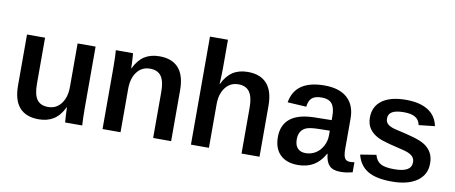

<svg xmlns="http://www.w3.org/2000/svg" viewBox="-65 -992 3002 1268"><g transform="rotate(10 1436.0 -358.0)"><path d="M404.3 -100.1Q376 -42 334.5 -16.1Q293 9.8 234.9 9.8Q149.9 9.8 106.4 -39.1Q63 -87.9 63 -187.5V-528.3H184.1V-219.2Q184.1 -146.5 207.8 -113.8Q231.4 -81.1 282.7 -81.1Q336.9 -81.1 369.6 -124Q402.3 -167 402.3 -237.3V-528.3H522.9V-116.2Q522.9 -78.6 523.9 -49.6Q524.9 -20.5 526.4 0H411.6Q409.7 -24.4 408.2 -48.8Q406.7 -73.2 406.2 -100.1Z M783.2 -291V0H662.6V-412.1Q662.6 -455.6 661.4 -483.2Q660.2 -510.7 658.7 -528.3H773.9Q774.9 -521.5 776.1 -502.2Q777.3 -482.9 778.3 -462.2Q779.3 -441.4 779.3 -428.2H781.2Q809.6 -486.8 850.8 -512.7Q892.1 -538.6 950.7 -538.6Q1035.6 -538.6 1079.1 -489.3Q1122.6 -439.9 1122.6 -340.8V0H1002V-309.1Q1002 -380.9 978 -414.1Q954.1 -447.3 902.8 -447.3Q848.1 -447.3 815.7 -404.3Q783.2 -361.3 783.2 -291Z M1374 -427.7Q1401.9 -485.4 1443.1 -511.7Q1484.4 -538.1 1543.5 -538.1Q1627.9 -538.1 1671.6 -488.8Q1715.3 -439.5 1715.3 -340.8V0H1594.7V-309.1Q1594.7 -379.4 1570.6 -413.1Q1546.4 -446.8 1495.6 -446.8Q1441.4 -446.8 1408.7 -404.1Q1376 -361.3 1376 -292.5V0H1255.4V-724.6H1376V-529.8Q1376 -511.7 1375.2 -492.7Q1374.5 -473.6 1373.8 -457Q1373 -440.4 1372.1 -427.7Z M1973.6 9.8Q1896 9.8 1854 -32Q1812 -73.7 1812 -148.9Q1812 -231 1865.7 -273.9Q1919.4 -316.9 2026.9 -318.8L2142.6 -320.8V-348.6Q2142.6 -404.3 2121.3 -430.4Q2100.1 -456.5 2053.2 -456.5Q2008.3 -456.5 1987.3 -438.2Q1966.3 -419.9 1961.9 -378.9L1835.9 -386.2Q1861.3 -538.1 2057.6 -538.1Q2157.7 -538.1 2210.7 -490Q2263.7 -441.9 2263.7 -352.5V-148.4Q2263.7 -106 2273.7 -88.1Q2283.7 -70.3 2309.1 -70.3Q2323.7 -70.3 2338.9 -73.2V-5.4Q2316.4 0 2298.6 2.7Q2280.8 5.4 2257.3 5.4Q2206.5 5.4 2182.9 -20Q2159.2 -45.4 2154.8 -96.7H2151.9Q2121.6 -42 2077.6 -16.1Q2033.7 9.8 1973.6 9.8ZM2142.6 -250 2063.5 -248.5Q2010.7 -247.1 1986.8 -237.8Q1962.9 -228 1950.2 -208Q1937.5 -188 1937.5 -155.3Q1937.5 -116.2 1956.8 -96.2Q1976.1 -76.2 2009.8 -76.2Q2047.4 -76.2 2077.6 -95.2Q2107.9 -114.3 2125.2 -147.7Q2142.6 -181.2 2142.6 -217.8Z M2832.5 -151.4Q2832.5 -75.7 2772 -33Q2711.4 9.8 2603.5 9.8Q2498 9.8 2441.7 -23.9Q2385.3 -57.6 2367.2 -129.4L2473.6 -146.5Q2483.9 -106.9 2512.5 -90.1Q2541 -73.2 2603.5 -73.2Q2664.1 -73.2 2692.1 -89.8Q2720.2 -106.4 2720.2 -140.6Q2720.2 -168 2698.7 -184.6Q2677.2 -201.2 2627.4 -211.9Q2583 -222.2 2551.5 -230.5Q2520 -238.8 2499.5 -245.8Q2479 -252.9 2466.3 -259.3Q2428.7 -278.8 2408.4 -308.6Q2388.2 -338.4 2388.2 -381.8Q2388.2 -456.5 2444.3 -497.3Q2500.5 -538.1 2604.5 -538.1Q2696.3 -538.1 2751.7 -503.4Q2807.1 -468.8 2821.3 -399.9L2713.9 -388.2Q2707.5 -421.4 2681.6 -438.2Q2655.8 -455.1 2604.5 -455.1Q2552.2 -455.1 2526.4 -440.7Q2500.5 -426.3 2500.5 -394.5Q2500.5 -370.1 2518.6 -355.5Q2536.6 -340.8 2581.1 -331.1Q2643.1 -317.9 2693.4 -303.2Q2743.7 -288.6 2771.5 -270.5Q2799.8 -251.5 2816.2 -222.9Q2832.5 -194.3 2832.5 -151.4Z"/></g></svg>

Font: Arimo SemiBold
Style: Regular
Weight: 600
Designer: Steve Matteson
Foundry: Monotype Imaging Inc.
Version: Version 1.33